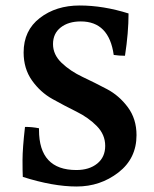

<svg xmlns="http://www.w3.org/2000/svg" viewBox="-20 -714 560 699"><path d="M477 -222Q477 -137 411 -86Q345 -35 259 -35Q173 -35 63 -70Q62 -89 62 -131Q62 -173 71 -252Q98 -252 122 -247Q122 -244 122 -241Q122 -95 258 -95Q305 -95 334 -118.5Q363 -142 363 -183Q363 -224 332.5 -255Q302 -286 258.5 -307.5Q215 -329 171 -353.5Q127 -378 96.5 -421Q66 -464 66 -523Q66 -603 125 -648.5Q184 -694 270 -694Q356 -694 448 -665Q448 -595 435 -511Q414 -511 394 -514Q377 -636 274 -636Q229 -636 201 -614Q173 -592 173 -553.5Q173 -515 204.5 -485Q236 -455 280.5 -434Q325 -413 369.5 -389.5Q414 -366 445.5 -323.5Q477 -281 477 -222Z"/></svg>

Font: Halant SemiBold
Style: Regular
Weight: 600
Designer: Hitesh Malaviya (Devanagari), Satya Rajpurohit (Latin)
Foundry: Indian Type Foundry
Version: Version 1.101;PS 1.0;hotconv 1.0.78;makeotf.lib2.5.61930; tt